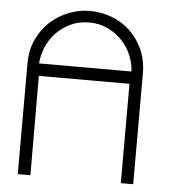

<svg xmlns="http://www.w3.org/2000/svg" viewBox="-54 -826 857 880"><g transform="rotate(5 374.5 -386.0)"><path d="M60 1V-507Q60 -569 82.5 -618Q105 -667 142.5 -701.5Q180 -736 227.5 -754.5Q275 -773 325 -773Q375 -773 423 -755.5Q471 -738 508 -704Q545 -670 568 -620.5Q591 -571 591 -508V1H534V-456H117L118 1ZM538 -513Q537 -548 522 -585Q507 -622 479.5 -652Q452 -682 413 -701Q374 -720 326 -720Q277 -720 238.5 -701Q200 -682 172.5 -652.5Q145 -623 130 -585.5Q115 -548 113 -513Z"/></g></svg>

Font: LuenTai2017
Style: Regular
Weight: 400
Designer: LuenTai
Foundry: Microsoft Corpration
Version: Version 1.00 November 27, 2016, initial release